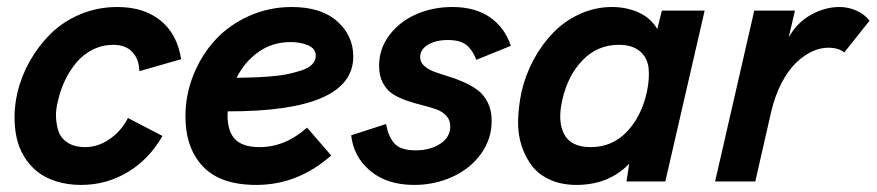

<svg xmlns="http://www.w3.org/2000/svg" viewBox="-20 -518 2502 548"><path d="M211.9 9.8Q172.4 9.8 140.1 -0.5Q107.9 -10.7 85.7 -28.8Q63.5 -46.9 48.6 -71.5Q33.7 -96.2 27.3 -125.7Q21 -155.3 21.5 -187.5Q22 -219.7 29.8 -253.9Q41 -300.8 65.2 -343.8Q89.4 -386.7 124.5 -421.6Q159.7 -456.5 209.2 -477.3Q258.8 -498 314.9 -498Q390.6 -498 438.2 -459.5Q485.8 -420.9 497.1 -349.1L377.9 -314.9Q376.5 -350.6 356.9 -370.4Q337.4 -390.1 303.2 -390.1Q272.5 -390.1 245.4 -376.7Q218.3 -363.3 199 -340.6Q179.7 -317.9 166.3 -290.3Q152.8 -262.7 146 -231.9Q138.7 -206.5 139.9 -182.4Q141.1 -158.2 148.4 -139.6Q155.8 -121.1 175 -109.6Q194.3 -98.1 223.1 -98.1Q260.3 -98.1 293.7 -121.6Q327.1 -145 345.2 -181.2L443.8 -129.9Q404.8 -62.5 344 -26.4Q283.2 9.8 211.9 9.8Z M988.3 -356.9Q988.3 -199.2 629.9 -200.2Q629.4 -196.3 629.4 -189Q629.4 -143.1 650.9 -120.6Q672.4 -98.1 721.2 -98.1Q793.9 -98.1 856.4 -153.8L925.3 -74.2Q830.1 9.8 711.4 9.8Q608.9 9.8 559.1 -43Q509.3 -95.7 509.3 -186Q509.3 -247.6 532.2 -304.4Q555.2 -361.3 594.5 -404.1Q633.8 -446.8 690.9 -472.4Q748 -498 812.5 -498Q897 -498 942.6 -457Q988.3 -416 988.3 -356.9ZM809.6 -397.9Q757.8 -397.9 718 -369.9Q678.2 -341.8 655.3 -295.9Q681.2 -296.4 699.7 -296.9Q718.3 -297.4 748 -299.6Q777.8 -301.8 798.3 -305.9Q818.8 -310.1 839.4 -316.7Q859.9 -323.2 870.6 -334Q881.3 -344.7 881.3 -358.9Q881.3 -378.9 860.1 -388.4Q838.9 -397.9 809.6 -397.9Z M1162.1 9.8Q1084.5 9.8 1036.6 -30.5Q988.8 -70.8 982.4 -131.8L1082 -164.1Q1087.9 -128.4 1105.7 -108.6Q1123.5 -88.9 1166 -88.9Q1208 -88.9 1236.6 -107.7Q1265.1 -126.5 1265.1 -157.2Q1265.1 -175.3 1253.9 -187.5Q1242.7 -199.7 1224.9 -206.1Q1207 -212.4 1185.3 -217.8Q1163.6 -223.1 1141.8 -230.5Q1120.1 -237.8 1102.3 -248.8Q1084.5 -259.8 1073.2 -280.5Q1062 -301.3 1062 -330.1Q1062 -378.9 1091.3 -417.7Q1120.6 -456.5 1168 -477.3Q1215.3 -498 1271 -498Q1336.4 -498 1378.7 -468.5Q1420.9 -439 1438 -387.2L1339.4 -347.2Q1330.1 -373.5 1312.3 -388.7Q1294.4 -403.8 1258.3 -403.8Q1224.1 -403.8 1201.7 -390.4Q1179.2 -377 1179.2 -355Q1179.2 -340.8 1190.4 -330.3Q1201.7 -319.8 1219.7 -313.2Q1237.8 -306.6 1259.5 -300Q1281.2 -293.5 1303 -283.9Q1324.7 -274.4 1342.8 -261.2Q1360.8 -248 1372.1 -225.6Q1383.3 -203.1 1383.3 -172.9Q1383.3 -121.1 1352.8 -78.9Q1322.3 -36.6 1271.5 -13.4Q1220.7 9.8 1162.1 9.8Z M1625 9.8Q1584 9.8 1551.8 -4.2Q1519.5 -18.1 1500 -42.5Q1480.5 -66.9 1469.2 -100.3Q1458 -133.8 1458.7 -172.9Q1459.5 -211.9 1468.3 -254.9Q1479.5 -303.7 1502.9 -347.4Q1526.4 -391.1 1559.1 -424.8Q1591.8 -458.5 1635.5 -478.3Q1679.2 -498 1727.1 -498Q1769 -498 1803.7 -481.9Q1838.4 -465.8 1856 -435.1L1869.1 -487.8H1991.2L1878.9 0H1768.1L1775.9 -50.8Q1717.8 9.8 1625 9.8ZM1666 -98.1Q1727.1 -98.1 1768.8 -141.6Q1810.5 -185.1 1826.2 -254.9Q1834.5 -293.9 1831.1 -324Q1827.6 -354 1805.9 -372.1Q1784.2 -390.1 1746.1 -390.1Q1685.1 -390.1 1642.6 -345.9Q1600.1 -301.8 1585 -232.9Q1570.8 -172.4 1590.1 -135.3Q1609.4 -98.1 1666 -98.1Z M2021 0 2132.8 -487.8H2249L2231 -411.1Q2254.9 -453.6 2294.7 -475.8Q2334.5 -498 2376 -498Q2401.9 -498 2424.8 -487.5Q2447.8 -477.1 2461.9 -459L2389.6 -368.2Q2373.5 -381.8 2343.8 -381.8Q2320.8 -381.8 2297.4 -370.8Q2273.9 -359.9 2251.7 -338.4Q2229.5 -316.9 2210.9 -281.5Q2192.4 -246.1 2181.6 -201.2L2135.7 0Z"/></svg>

Font: HK Grotesk Legacy
Style: Bold Italic
Weight: 700
Italic angle: -13°
Designer: Alfredo Marco Pradil
Foundry: Hanken Design Co.
Version: Version 2.022;PS 002.022;hotconv 1.0.88;makeotf.lib2.5.64775